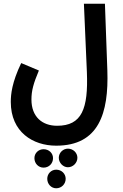

<svg xmlns="http://www.w3.org/2000/svg" viewBox="-20 -741 659 1032"><path d="M38 -193C38 -31 157 42 282 42C511 42 565 -132 557 -363L544 -721H431L447 -354C455 -156 420 -65 287 -65C207 -65 149 -113 149 -206C149 -254 160 -293 189 -362L94 -402C44 -298 38 -234 38 -193ZM345 58C319 58 296 80 296 107C296 134 319 158 345 158C373 158 396 134 396 107C396 80 373 58 345 58ZM214 61C187 61 165 82 165 109C165 138 187 160 214 160C243 160 265 138 265 109C265 82 243 61 214 61ZM282 171C255 171 234 193 234 220C234 248 255 271 282 271C311 271 333 248 333 220C333 193 311 171 282 171Z"/></svg>

Font: Noto Sans Arabic UI XCn SmBd
Style: Regular
Weight: 600
Width: 2
Designer: Monotype Design Team, Nadine Chahine and Nizar Qandah
Foundry: Monotype Imaging Inc.
Version: Version 2.010